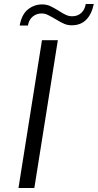

<svg xmlns="http://www.w3.org/2000/svg" viewBox="-20 -936 487 956"><path d="M189 -736H268L151 0H72ZM190 -914Q212 -914 229.5 -906Q247 -898 273 -882Q294 -868 309 -861.5Q324 -855 339 -855Q366 -855 384 -871Q402 -887 407 -916H447Q436 -864 408.5 -837Q381 -810 337 -810Q317 -810 299.5 -817.5Q282 -825 256 -841Q232 -855 217.5 -862Q203 -869 187 -869Q162 -869 143 -853.5Q124 -838 119 -809H78Q88 -864 119 -889Q150 -914 190 -914Z"/></svg>

Font: Exo
Style: Italic
Weight: 400
Italic angle: -9°
Designer: Natanael Gama
Foundry: Natanael Gama
Version: Version 1.500; ttfautohint (v1.6)